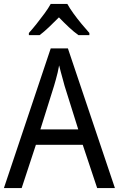

<svg xmlns="http://www.w3.org/2000/svg" viewBox="-20 -964 610 984"><path d="M478 0 404 -222H164L91 0H0L240 -716H328L569 0ZM311 -524Q308 -536 302.5 -555.5Q297 -575 291.5 -595.5Q286 -616 283 -629Q280 -611 275.5 -592Q271 -573 266 -555.5Q261 -538 257 -524L187 -301H381ZM325 -944Q337 -922 356.5 -895Q376 -868 398 -841.5Q420 -815 438 -795V-784H382Q358 -801 332.5 -825Q307 -849 282 -875Q256 -849 231 -825Q206 -801 183 -784H128V-795Q147 -816 168 -842.5Q189 -869 208.5 -895.5Q228 -922 240 -944Z"/></svg>

Font: Noto Sans SemiCondensed
Style: Regular
Weight: 400
Width: 4
Version: Version 2.013